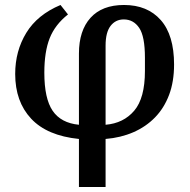

<svg xmlns="http://www.w3.org/2000/svg" viewBox="-20 -551 762 771"><path d="M297 7Q169 -6 105 -74.5Q41 -143 41 -254Q41 -346 85.5 -419Q130 -492 223 -531L253 -493Q201 -452 179.5 -397.5Q158 -343 158 -259Q158 -155 191.5 -106Q225 -57 297 -50V-336Q297 -428 343.5 -479.5Q390 -531 478 -531Q572 -531 625.5 -470.5Q679 -410 679 -292Q679 -223 659 -170Q639 -117 602.5 -79.5Q566 -42 515.5 -20Q465 2 404 7V200H297ZM404 -50Q476 -56 519 -106.5Q562 -157 562 -266V-319Q562 -405 539 -439Q516 -473 477 -473Q444 -473 424 -447Q404 -421 404 -368Z"/></svg>

Font: IBM Plex Serif Medm
Style: Regular
Weight: 500
Designer: Mike Abbink, Paul van der Laan, Pieter van Rosmalen
Foundry: Bold Monday
Version: Version 3.001